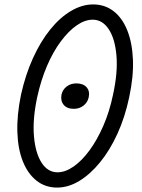

<svg xmlns="http://www.w3.org/2000/svg" viewBox="-20 -834 640 868"><path d="M238 14Q185 14 145.5 -17Q106 -48 83.5 -104Q61 -160 58.5 -237Q56 -314 75 -406Q95 -496 129 -571Q163 -646 207 -700.5Q251 -755 301 -784.5Q351 -814 401 -814Q454 -814 493.5 -783.5Q533 -753 555.5 -696.5Q578 -640 581 -563.5Q584 -487 564 -394Q545 -304 511 -229.5Q477 -155 432.5 -100.5Q388 -46 338.5 -16Q289 14 238 14ZM240 -55Q275 -55 312.5 -81Q350 -107 384.5 -154Q419 -201 447 -265Q475 -329 491 -406Q513 -506 506.5 -582.5Q500 -659 471.5 -702Q443 -745 399 -745Q364 -745 327 -719.5Q290 -694 255 -647Q220 -600 192.5 -536Q165 -472 148 -394Q127 -295 133.5 -218.5Q140 -142 168 -98.5Q196 -55 240 -55ZM314 -342Q283 -342 268 -360Q253 -378 258 -406Q263 -429 281.5 -443Q300 -457 325 -457Q356 -457 371.5 -439.5Q387 -422 381 -394Q376 -371 357.5 -356.5Q339 -342 314 -342Z"/></svg>

Font: Victor Mono
Style: Italic
Weight: 400
Italic angle: -12°
Monospace: yes
Designer: Rune Bjørnerås
Version: Version 1.561;gftools[0.9.30]